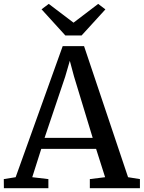

<svg xmlns="http://www.w3.org/2000/svg" viewBox="-28 -992 758 1012"><path d="M54.5 -58 302.5 -749H415L647 -58L709.5 -48V0H445.5V-48L526 -58L478.5 -207.5H189.5L142 -58L227 -48V0H-7.5L-8 -48ZM460.5 -265.5 362 -589.5 340 -671.5 315.5 -587.5 207 -265.5ZM316.5 -805 191 -943 229 -971.5 359.5 -872.5 489.5 -971.5 527.5 -942.5 402 -805Z"/></svg>

Font: Merriweather 24pt
Style: Regular
Weight: 400
Designer: Eben Sorkin
Foundry: Eben Sorkin
Version: Version 2.100